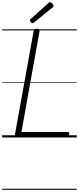

<svg xmlns="http://www.w3.org/2000/svg" viewBox="-20 -1257 722 1756"><path d="M140 0Q112 0 116 -23L288 -975Q289 -985 295.5 -989.5Q302 -994 317 -994Q331 -994 337.5 -989.5Q344 -985 342 -974L176 -50H599Q609 -50 612 -44Q615 -38 613 -25Q611 -12 605.5 -6Q600 0 591 0ZM279 -1045Q271 -1045 262.5 -1053.5Q254 -1062 254 -1069Q254 -1072 254.5 -1075Q255 -1078 259 -1082L422 -1228Q426 -1232 429 -1234.5Q432 -1237 437 -1237Q443 -1237 451 -1231.5Q459 -1226 464 -1218.5Q469 -1211 469 -1204Q469 -1200 468 -1196.5Q467 -1193 461 -1189L292 -1052Q288 -1049 285 -1047Q282 -1045 279 -1045ZM0 469H682V479H0ZM0 -20H682V0H0ZM0 -505H682V-500H0ZM0 -989H682V-979H0Z"/></svg>

Font: Playwrite DE VA Guides
Style: Regular
Weight: 400
Designer: Veronika Burian, José Scaglione
Foundry: TypeTogether
Version: Version 1.003